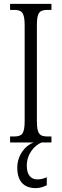

<svg xmlns="http://www.w3.org/2000/svg" viewBox="-20 -734 317 989"><path d="M32 0H153C112 14 69 64 69 130C69 203 106 235 165 235C183 235 205 229 221 220V179C203 187 188 190 172 190C141 190 118 169 118 120C118 57 159 14 194 0H245V-31H226C185 -31 170 -43 170 -110V-604C170 -672 185 -683 226 -683H245V-714H32V-683H51C91 -683 107 -672 107 -604V-109C107 -42 91 -31 51 -31H32Z"/></svg>

Font: Noto Serif Myanmar ExtraCondensed Light
Style: Regular
Weight: 300
Width: 2
Designer: Ben Mitchell and the Monotype Design Team
Foundry: Monotype Imaging Inc.
Version: Version 2.106